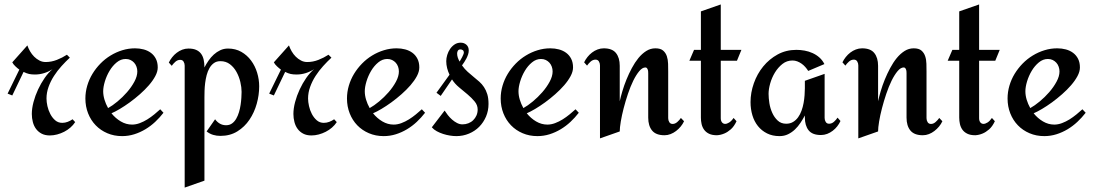

<svg xmlns="http://www.w3.org/2000/svg" viewBox="-20 -602 4917 863"><path d="M317.9 -53.2Q309.1 -39.6 296.4 -28.6Q283.7 -17.6 268.6 -9.8Q253.4 -2 236.8 2.4Q220.2 6.8 204.1 6.8Q182.6 6.8 167.2 -1.2Q151.9 -9.3 142.1 -22.5Q132.3 -35.6 127.7 -53.2Q123 -70.8 123 -89.8Q123 -114.7 130.6 -143.3Q138.2 -171.9 151.1 -199.7Q164.1 -227.5 180.7 -251.5Q197.3 -275.4 215.8 -291Q198.7 -279.8 178.5 -273.4Q158.2 -267.1 137.2 -267.1Q122.1 -267.1 110.8 -269.5Q99.6 -272 85.9 -278.8L35.2 -172.9L14.2 -181.2L66.9 -289.1Q58.6 -294.9 49.1 -304Q39.6 -313 35.2 -321.8L103 -397.9Q107.4 -384.8 115.2 -371.3Q123 -357.9 133.5 -347.4Q144 -336.9 157 -330.1Q169.9 -323.2 185.1 -323.2Q210.9 -323.2 235.4 -332.8Q259.8 -342.3 280.8 -356L293.9 -342.8Q275.4 -325.7 256.6 -304.9Q237.8 -284.2 222.7 -260.7Q207.5 -237.3 198.2 -211.4Q189 -185.5 189 -159.2Q189 -144 193.1 -125.2Q197.3 -106.4 206.1 -89.6Q214.8 -72.8 228 -61.3Q241.2 -49.8 259.8 -49.8Q272.5 -49.8 284.4 -54.4Q296.4 -59.1 306.2 -65.9Z M714.8 -95.2Q697.8 -73.2 677.5 -54.2Q657.2 -35.2 633.5 -21Q609.9 -6.8 583.5 1.5Q557.1 9.8 528.8 9.8Q492.7 9.8 462.4 -3.2Q432.1 -16.1 410.2 -38.8Q388.2 -61.5 376 -92.5Q363.8 -123.5 363.8 -159.2Q363.8 -188.5 372.1 -216.8Q380.4 -245.1 395.5 -270Q410.6 -294.9 431.4 -316.2Q452.1 -337.4 477.1 -352.5Q502 -367.7 529.8 -376.2Q557.6 -384.8 586.9 -384.8Q607.4 -384.8 625.7 -379.9Q644 -375 658.2 -364.5Q672.4 -354 680.7 -337.6Q689 -321.3 689 -298.8Q689 -280.3 678 -259.8Q667 -239.3 649.2 -218.8Q631.3 -198.2 608.9 -178.5Q586.4 -158.7 563.2 -141.8Q540 -125 518.6 -112.3Q497.1 -99.6 481 -92.8Q499 -70.3 522.9 -56.2Q546.9 -42 573.7 -42Q590.8 -42 608.4 -48.6Q626 -55.2 642.3 -65.4Q658.7 -75.7 673.6 -87.9Q688.5 -100.1 700.2 -110.8ZM597.2 -280.8Q597.2 -292 593.5 -302.2Q589.8 -312.5 583 -320.1Q576.2 -327.6 566.7 -332.3Q557.1 -336.9 544.9 -336.9Q522.9 -336.9 504.4 -321.5Q485.8 -306.2 472.4 -283.7Q459 -261.2 451.4 -236.1Q443.8 -210.9 443.8 -191.9Q443.8 -173.3 449.7 -153.8Q455.6 -134.3 465.8 -116.2Q485.4 -127 508.3 -146Q531.2 -165 551 -187.7Q570.8 -210.4 584 -234.9Q597.2 -259.3 597.2 -280.8Z M970.7 8.8Q953.6 8.8 938 4.2Q922.4 -0.5 908.7 -11.2L946.8 -65.9Q956.1 -53.2 968.5 -46.1Q981 -39.1 996.1 -39.1Q1011.7 -39.1 1022.9 -47.1Q1034.2 -55.2 1041.7 -68.4Q1049.3 -81.5 1054.2 -97.9Q1059.1 -114.3 1061.5 -130.9Q1064 -147.5 1064.9 -162.8Q1065.9 -178.2 1065.9 -189Q1065.9 -209.5 1060.3 -233.4Q1054.7 -257.3 1043.2 -278.3Q1031.7 -299.3 1013.7 -313.2Q995.6 -327.1 970.7 -327.1Q953.6 -327.1 941.7 -318.6Q929.7 -310.1 921.6 -296.1Q913.6 -282.2 908.9 -264.4Q904.3 -246.6 902.1 -228.8Q899.9 -210.9 899.4 -194.1Q898.9 -177.2 898.9 -165V210L810.1 241.2V-307.1Q810.1 -316.9 805.2 -325Q800.3 -333 790 -333Q777.8 -333 767.8 -324Q757.8 -314.9 752 -306.2L738.8 -320.8Q744.6 -333 753.7 -344.5Q762.7 -356 774.2 -364.7Q785.6 -373.5 799.1 -378.7Q812.5 -383.8 827.1 -383.8Q848.1 -383.8 861.8 -377.7Q875.5 -371.6 883.8 -360.4Q892.1 -349.1 895.5 -333.5Q898.9 -317.9 898.9 -298.8Q906.7 -314 917.2 -329.3Q927.7 -344.7 940.9 -356.7Q954.1 -368.7 970 -376.2Q985.8 -383.8 1004.9 -383.8Q1038.6 -383.8 1064.7 -368.9Q1090.8 -354 1108.6 -329.8Q1126.5 -305.7 1135.7 -275.4Q1145 -245.1 1145 -213.9Q1145 -175.3 1134 -135.7Q1123 -96.2 1101.3 -64Q1079.6 -31.7 1046.9 -11.5Q1014.2 8.8 970.7 8.8Z M1493.7 -53.2Q1484.9 -39.6 1472.2 -28.6Q1459.5 -17.6 1444.3 -9.8Q1429.2 -2 1412.6 2.4Q1396 6.8 1379.9 6.8Q1358.4 6.8 1343 -1.2Q1327.6 -9.3 1317.9 -22.5Q1308.1 -35.6 1303.5 -53.2Q1298.8 -70.8 1298.8 -89.8Q1298.8 -114.7 1306.4 -143.3Q1314 -171.9 1326.9 -199.7Q1339.8 -227.5 1356.4 -251.5Q1373 -275.4 1391.6 -291Q1374.5 -279.8 1354.2 -273.4Q1334 -267.1 1313 -267.1Q1297.9 -267.1 1286.6 -269.5Q1275.4 -272 1261.7 -278.8L1210.9 -172.9L1189.9 -181.2L1242.7 -289.1Q1234.4 -294.9 1224.9 -304Q1215.3 -313 1210.9 -321.8L1278.8 -397.9Q1283.2 -384.8 1291 -371.3Q1298.8 -357.9 1309.3 -347.4Q1319.8 -336.9 1332.8 -330.1Q1345.7 -323.2 1360.8 -323.2Q1386.7 -323.2 1411.1 -332.8Q1435.5 -342.3 1456.5 -356L1469.7 -342.8Q1451.2 -325.7 1432.4 -304.9Q1413.6 -284.2 1398.4 -260.7Q1383.3 -237.3 1374 -211.4Q1364.7 -185.5 1364.7 -159.2Q1364.7 -144 1368.9 -125.2Q1373 -106.4 1381.8 -89.6Q1390.6 -72.8 1403.8 -61.3Q1417 -49.8 1435.5 -49.8Q1448.2 -49.8 1460.2 -54.4Q1472.2 -59.1 1481.9 -65.9Z M1890.6 -95.2Q1873.5 -73.2 1853.3 -54.2Q1833 -35.2 1809.3 -21Q1785.6 -6.8 1759.3 1.5Q1732.9 9.8 1704.6 9.8Q1668.5 9.8 1638.2 -3.2Q1607.9 -16.1 1585.9 -38.8Q1564 -61.5 1551.8 -92.5Q1539.6 -123.5 1539.6 -159.2Q1539.6 -188.5 1547.9 -216.8Q1556.2 -245.1 1571.3 -270Q1586.4 -294.9 1607.2 -316.2Q1627.9 -337.4 1652.8 -352.5Q1677.7 -367.7 1705.6 -376.2Q1733.4 -384.8 1762.7 -384.8Q1783.2 -384.8 1801.5 -379.9Q1819.8 -375 1834 -364.5Q1848.1 -354 1856.4 -337.6Q1864.7 -321.3 1864.7 -298.8Q1864.7 -280.3 1853.8 -259.8Q1842.8 -239.3 1825 -218.8Q1807.1 -198.2 1784.7 -178.5Q1762.2 -158.7 1739 -141.8Q1715.8 -125 1694.3 -112.3Q1672.9 -99.6 1656.7 -92.8Q1674.8 -70.3 1698.7 -56.2Q1722.7 -42 1749.5 -42Q1766.6 -42 1784.2 -48.6Q1801.8 -55.2 1818.1 -65.4Q1834.5 -75.7 1849.4 -87.9Q1864.3 -100.1 1876 -110.8ZM1772.9 -280.8Q1772.9 -292 1769.3 -302.2Q1765.6 -312.5 1758.8 -320.1Q1752 -327.6 1742.4 -332.3Q1732.9 -336.9 1720.7 -336.9Q1698.7 -336.9 1680.2 -321.5Q1661.6 -306.2 1648.2 -283.7Q1634.8 -261.2 1627.2 -236.1Q1619.6 -210.9 1619.6 -191.9Q1619.6 -173.3 1625.5 -153.8Q1631.3 -134.3 1641.6 -116.2Q1661.1 -127 1684.1 -146Q1707 -165 1726.8 -187.7Q1746.6 -210.4 1759.8 -234.9Q1772.9 -259.3 1772.9 -280.8Z M2175.8 -134.8Q2175.8 -104.5 2164.6 -78.1Q2153.3 -51.8 2134 -32.2Q2114.7 -12.7 2088.1 -1.5Q2061.5 9.8 2030.8 9.8Q2017.6 9.8 2002.2 7.3Q1986.8 4.9 1971.7 0Q1956.5 -4.9 1943.1 -12.2Q1929.7 -19.5 1920.9 -29.8L1978.5 -105Q1984.4 -95.7 1992.9 -84.7Q2001.5 -73.7 2012 -64.5Q2022.5 -55.2 2034.4 -49.1Q2046.4 -43 2058.6 -43Q2072.8 -43 2085.2 -47.9Q2097.7 -52.7 2106.9 -61.8Q2116.2 -70.8 2121.6 -83Q2127 -95.2 2127 -109.9Q2127 -129.4 2113.5 -145.8Q2100.1 -162.1 2081.8 -177.5Q2063.5 -192.9 2043.7 -209.2Q2023.9 -225.6 2011.7 -245.1L1960.9 -170.9L1941.9 -185.1L2000.5 -266.1Q1993.7 -280.3 1989.7 -295.9Q1985.8 -311.5 1985.8 -327.1Q1985.8 -340.3 1990.2 -355Q1994.6 -369.6 2002.9 -381.8Q2011.2 -394 2023.2 -402.1Q2035.2 -410.2 2050.8 -410.2Q2065.9 -410.2 2076.4 -400.9Q2086.9 -391.6 2086.9 -375Q2086.9 -366.2 2084 -357.4Q2081.1 -348.6 2076.7 -339.8Q2072.3 -331.1 2066.9 -323Q2061.5 -314.9 2056.6 -308.1Q2068.4 -291.5 2082 -279.3Q2095.7 -267.1 2108.9 -256.3Q2122.1 -245.6 2134.3 -234.9Q2146.5 -224.1 2155.5 -210.4Q2164.6 -196.8 2170.2 -178.7Q2175.8 -160.6 2175.8 -134.8ZM2064.9 -366.2Q2064.9 -373 2060.3 -376.5Q2055.7 -379.9 2049.8 -379.9Q2041.5 -379.9 2038.1 -374.3Q2034.7 -368.7 2034.7 -361.8Q2034.7 -352.1 2037.8 -342.8Q2041 -333.5 2045.9 -325.2Q2047.9 -328.6 2051 -334Q2054.2 -339.4 2057.4 -345.5Q2060.5 -351.6 2062.7 -357.2Q2064.9 -362.8 2064.9 -366.2Z M2581.5 -95.2Q2564.5 -73.2 2544.2 -54.2Q2523.9 -35.2 2500.2 -21Q2476.6 -6.8 2450.2 1.5Q2423.8 9.8 2395.5 9.8Q2359.4 9.8 2329.1 -3.2Q2298.8 -16.1 2276.9 -38.8Q2254.9 -61.5 2242.7 -92.5Q2230.5 -123.5 2230.5 -159.2Q2230.5 -188.5 2238.8 -216.8Q2247.1 -245.1 2262.2 -270Q2277.3 -294.9 2298.1 -316.2Q2318.8 -337.4 2343.8 -352.5Q2368.7 -367.7 2396.5 -376.2Q2424.3 -384.8 2453.6 -384.8Q2474.1 -384.8 2492.4 -379.9Q2510.7 -375 2524.9 -364.5Q2539.1 -354 2547.4 -337.6Q2555.7 -321.3 2555.7 -298.8Q2555.7 -280.3 2544.7 -259.8Q2533.7 -239.3 2515.9 -218.8Q2498 -198.2 2475.6 -178.5Q2453.1 -158.7 2429.9 -141.8Q2406.7 -125 2385.3 -112.3Q2363.8 -99.6 2347.7 -92.8Q2365.7 -70.3 2389.6 -56.2Q2413.6 -42 2440.4 -42Q2457.5 -42 2475.1 -48.6Q2492.7 -55.2 2509 -65.4Q2525.4 -75.7 2540.3 -87.9Q2555.2 -100.1 2566.9 -110.8ZM2463.9 -280.8Q2463.9 -292 2460.2 -302.2Q2456.5 -312.5 2449.7 -320.1Q2442.9 -327.6 2433.3 -332.3Q2423.8 -336.9 2411.6 -336.9Q2389.6 -336.9 2371.1 -321.5Q2352.5 -306.2 2339.1 -283.7Q2325.7 -261.2 2318.1 -236.1Q2310.5 -210.9 2310.5 -191.9Q2310.5 -173.3 2316.4 -153.8Q2322.3 -134.3 2332.5 -116.2Q2352.1 -127 2375 -146Q2397.9 -165 2417.7 -187.7Q2437.5 -210.4 2450.7 -234.9Q2463.9 -259.3 2463.9 -280.8Z M3054.7 -57.1Q3048.8 -44.4 3039.6 -33.2Q3030.3 -22 3018.8 -13.2Q3007.3 -4.4 2994.1 0.7Q2981 5.9 2966.8 5.9Q2928.2 5.9 2910.9 -15.4Q2893.6 -36.6 2893.6 -73.2V-272Q2893.6 -275.4 2893.3 -280Q2893.1 -284.7 2891.6 -288.8Q2890.1 -293 2887.7 -295.9Q2885.3 -298.8 2880.9 -298.8Q2867.2 -298.8 2853.3 -282.2Q2839.4 -265.6 2826.4 -239.3Q2813.5 -212.9 2802.5 -180.2Q2791.5 -147.5 2783.2 -115.5Q2774.9 -83.5 2770.3 -55.7Q2765.6 -27.8 2765.6 -11.2L2676.8 20V-308.1Q2676.8 -317.9 2671.9 -325.9Q2667 -334 2656.7 -334Q2644.5 -334 2634.5 -325Q2624.5 -315.9 2618.7 -307.1L2605.5 -321.8Q2611.3 -334 2620.4 -345.5Q2629.4 -356.9 2640.9 -365.7Q2652.3 -374.5 2665.8 -379.6Q2679.2 -384.8 2693.8 -384.8Q2731.9 -384.8 2748.8 -363.5Q2765.6 -342.3 2765.6 -306.2V-147Q2770 -167 2777.6 -192.6Q2785.2 -218.3 2795.9 -244.6Q2806.6 -271 2820.1 -296.1Q2833.5 -321.3 2849.6 -341.1Q2865.7 -360.8 2884.8 -372.8Q2903.8 -384.8 2925.8 -384.8Q2948.7 -384.8 2960.4 -374.8Q2972.2 -364.7 2977.3 -349.4Q2982.4 -334 2982.9 -315.4Q2983.4 -296.9 2983.4 -279.8V-70.8Q2983.4 -61 2988.3 -53Q2993.2 -44.9 3003.4 -44.9Q3014.6 -44.9 3024.7 -54Q3034.7 -63 3040.5 -71.8Z M3290.5 -57.1Q3279.3 -33.2 3264.6 -20.5Q3250 -7.8 3235.8 -2Q3219.7 4.9 3202.6 5.9Q3180.7 5.9 3166.7 -1Q3152.8 -7.8 3144.8 -19Q3136.7 -30.3 3133.5 -44.4Q3130.4 -58.6 3130.4 -73.2V-329.1H3078.6L3099.6 -377.9H3130.4V-550.8L3219.7 -582V-377.9H3312.5L3292.5 -329.1H3219.7V-70.8Q3219.7 -59.1 3225.1 -52.2Q3230.5 -45.4 3238.8 -45.2Q3247.1 -44.9 3257.3 -51.3Q3267.6 -57.6 3277.3 -71.8Z M3757.8 -58.1Q3752 -45.4 3743.2 -34.2Q3734.4 -22.9 3722.9 -14.2Q3711.4 -5.4 3698 -0.2Q3684.6 4.9 3669.9 4.9Q3631.3 4.9 3614.5 -16.4Q3597.7 -37.6 3597.7 -74.2V-83Q3588.9 -66.4 3577.9 -49.8Q3566.9 -33.2 3553 -20Q3539.1 -6.8 3522 1.5Q3504.9 9.8 3483.9 9.8Q3452.1 9.8 3427.7 -2.4Q3403.3 -14.6 3386.7 -35.4Q3370.1 -56.2 3361.8 -84Q3353.5 -111.8 3353.5 -143.1Q3353.5 -185.5 3368.4 -227.8Q3383.3 -270 3410.4 -303.2Q3437.5 -336.4 3475.3 -357.2Q3513.2 -377.9 3559.6 -377.9Q3578.1 -377.9 3596.7 -374.5Q3615.2 -371.1 3632.1 -363.5Q3648.9 -356 3662.8 -343.8Q3676.8 -331.5 3685.5 -314L3612.8 -283.2Q3606.9 -292.5 3599.4 -301Q3591.8 -309.6 3582.8 -315.9Q3573.7 -322.3 3563.5 -326.2Q3553.2 -330.1 3542 -330.1Q3516.6 -330.1 3496.8 -314.5Q3477.1 -298.8 3463.1 -275.9Q3449.2 -252.9 3441.9 -227.1Q3434.6 -201.2 3434.6 -180.2Q3434.6 -161.6 3438.2 -138.4Q3441.9 -115.2 3451.2 -94.7Q3460.4 -74.2 3475.6 -60.1Q3490.7 -45.9 3513.7 -45.9Q3531.7 -45.9 3544.9 -54Q3558.1 -62 3567.4 -75Q3576.7 -87.9 3582.8 -104.7Q3588.9 -121.6 3592 -139.2Q3595.2 -156.7 3596.4 -174.1Q3597.7 -191.4 3597.7 -205.1V-238.8L3686.5 -270V-71.8Q3686.5 -62 3691.4 -54Q3696.3 -45.9 3706.5 -45.9Q3718.8 -45.9 3728.8 -54.9Q3738.8 -64 3744.6 -73.2Z M4215.8 -57.1Q4210 -44.4 4200.7 -33.2Q4191.4 -22 4179.9 -13.2Q4168.5 -4.4 4155.3 0.7Q4142.1 5.9 4127.9 5.9Q4089.4 5.9 4072 -15.4Q4054.7 -36.6 4054.7 -73.2V-272Q4054.7 -275.4 4054.4 -280Q4054.2 -284.7 4052.7 -288.8Q4051.3 -293 4048.8 -295.9Q4046.4 -298.8 4042 -298.8Q4028.3 -298.8 4014.4 -282.2Q4000.5 -265.6 3987.5 -239.3Q3974.6 -212.9 3963.6 -180.2Q3952.6 -147.5 3944.3 -115.5Q3936 -83.5 3931.4 -55.7Q3926.8 -27.8 3926.8 -11.2L3837.9 20V-308.1Q3837.9 -317.9 3833 -325.9Q3828.1 -334 3817.9 -334Q3805.7 -334 3795.7 -325Q3785.6 -315.9 3779.8 -307.1L3766.6 -321.8Q3772.5 -334 3781.5 -345.5Q3790.5 -356.9 3802 -365.7Q3813.5 -374.5 3826.9 -379.6Q3840.3 -384.8 3855 -384.8Q3893.1 -384.8 3909.9 -363.5Q3926.8 -342.3 3926.8 -306.2V-147Q3931.2 -167 3938.7 -192.6Q3946.3 -218.3 3957 -244.6Q3967.8 -271 3981.2 -296.1Q3994.6 -321.3 4010.7 -341.1Q4026.9 -360.8 4045.9 -372.8Q4064.9 -384.8 4086.9 -384.8Q4109.9 -384.8 4121.6 -374.8Q4133.3 -364.7 4138.4 -349.4Q4143.6 -334 4144 -315.4Q4144.5 -296.9 4144.5 -279.8V-70.8Q4144.5 -61 4149.4 -53Q4154.3 -44.9 4164.6 -44.9Q4175.8 -44.9 4185.8 -54Q4195.8 -63 4201.7 -71.8Z M4451.7 -57.1Q4440.4 -33.2 4425.8 -20.5Q4411.1 -7.8 4397 -2Q4380.9 4.9 4363.8 5.9Q4341.8 5.9 4327.9 -1Q4314 -7.8 4305.9 -19Q4297.9 -30.3 4294.7 -44.4Q4291.5 -58.6 4291.5 -73.2V-329.1H4239.7L4260.7 -377.9H4291.5V-550.8L4380.9 -582V-377.9H4473.6L4453.6 -329.1H4380.9V-70.8Q4380.9 -59.1 4386.2 -52.2Q4391.6 -45.4 4399.9 -45.2Q4408.2 -44.9 4418.5 -51.3Q4428.7 -57.6 4438.5 -71.8Z M4859.9 -95.2Q4842.8 -73.2 4822.5 -54.2Q4802.2 -35.2 4778.6 -21Q4754.9 -6.8 4728.5 1.5Q4702.1 9.8 4673.8 9.8Q4637.7 9.8 4607.4 -3.2Q4577.1 -16.1 4555.2 -38.8Q4533.2 -61.5 4521 -92.5Q4508.8 -123.5 4508.8 -159.2Q4508.8 -188.5 4517.1 -216.8Q4525.4 -245.1 4540.5 -270Q4555.7 -294.9 4576.4 -316.2Q4597.2 -337.4 4622.1 -352.5Q4647 -367.7 4674.8 -376.2Q4702.6 -384.8 4731.9 -384.8Q4752.4 -384.8 4770.8 -379.9Q4789.1 -375 4803.2 -364.5Q4817.4 -354 4825.7 -337.6Q4834 -321.3 4834 -298.8Q4834 -280.3 4823 -259.8Q4812 -239.3 4794.2 -218.8Q4776.4 -198.2 4753.9 -178.5Q4731.4 -158.7 4708.3 -141.8Q4685.1 -125 4663.6 -112.3Q4642.1 -99.6 4626 -92.8Q4644 -70.3 4668 -56.2Q4691.9 -42 4718.8 -42Q4735.8 -42 4753.4 -48.6Q4771 -55.2 4787.4 -65.4Q4803.7 -75.7 4818.6 -87.9Q4833.5 -100.1 4845.2 -110.8ZM4742.2 -280.8Q4742.2 -292 4738.5 -302.2Q4734.9 -312.5 4728 -320.1Q4721.2 -327.6 4711.7 -332.3Q4702.1 -336.9 4689.9 -336.9Q4668 -336.9 4649.4 -321.5Q4630.9 -306.2 4617.4 -283.7Q4604 -261.2 4596.4 -236.1Q4588.9 -210.9 4588.9 -191.9Q4588.9 -173.3 4594.7 -153.8Q4600.6 -134.3 4610.8 -116.2Q4630.4 -127 4653.3 -146Q4676.3 -165 4696 -187.7Q4715.8 -210.4 4729 -234.9Q4742.2 -259.3 4742.2 -280.8Z"/></svg>

Font: Redressed
Style: Regular
Weight: 400
Designer: Astigmatic (AOETI)
Foundry: Astigmatic (AOETI)
Version: Version 1.001